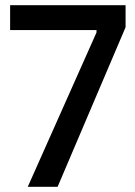

<svg xmlns="http://www.w3.org/2000/svg" viewBox="-20 -720 522 740"><path d="M87 0H202L464 -615V-700H19V-604H352V-595Z"/></svg>

Font: Fixel Text Medium
Style: Regular
Weight: 500
Width: 4
Designer: AlfaBravo + MacPaw
Foundry: Kyrylo Tkachov, Marchela Mozhyna, Serhii Makarenko, Maria Weinstein, Zakhar Kryvoshyya
Version: Version 1.211